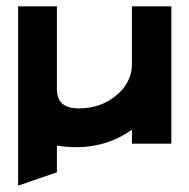

<svg xmlns="http://www.w3.org/2000/svg" viewBox="-20 -452 594 604"><path d="M37 -432V132L159 90V6C177 9 198 11 219 11C293 11 350 -12 395 -44V0H519V-432H395V-249C395 -206 372 -172 342 -149C316 -128 279 -111 229 -111C181 -111 159 -131 159 -172V-432Z"/></svg>

Font: Charger
Style: Hemi
Weight: 900
Designer: Jasper
Foundry: Cannot Into Space Fonts
Version: Version 0.99